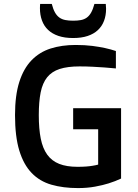

<svg xmlns="http://www.w3.org/2000/svg" viewBox="-20 -939 699 974"><path d="M56.2 -355Q56.2 -455.1 77.9 -523.2Q99.6 -591.3 139.9 -633.1Q180.2 -674.8 236.8 -692.9Q293.5 -710.9 363.8 -710.9Q411.1 -710.9 448.5 -706.1Q485.8 -701.2 512.7 -695.3Q543.5 -688.5 567.9 -680.2V-591.8Q541.5 -594.7 511.2 -596.7Q485.4 -598.6 452.1 -600.3Q418.9 -602.1 383.8 -602.1Q322.8 -602.1 282.7 -589.1Q242.7 -576.2 219.2 -546.9Q195.8 -517.6 186.3 -470.5Q176.8 -423.3 176.8 -355Q176.8 -285.2 186.8 -235.6Q196.8 -186 219.7 -154.3Q242.7 -122.6 280.3 -107.7Q317.9 -92.8 373 -92.8Q397 -92.8 416.5 -94.2Q436 -95.7 449.7 -98.1Q465.8 -100.6 478 -104V-283.2H351.1V-390.1H594.2V-33.2Q565.4 -19.5 531.2 -8.8Q502 0.5 462.2 7.8Q422.4 15.1 376 15.1Q300.3 15.1 241 -2Q181.6 -19 140.6 -61.5Q99.6 -104 77.9 -175.3Q56.2 -246.6 56.2 -355ZM351.1 -746.1Q308.1 -746.1 276.4 -756.8Q244.6 -767.6 223.9 -787.4Q203.1 -807.1 192.9 -835.2Q182.6 -863.3 182.6 -897.5Q182.6 -902.8 182.9 -908.2Q183.1 -913.6 183.6 -918.9H242.7Q249.5 -892.6 258.8 -876Q268.1 -859.4 281 -850.1Q293.9 -840.8 311.3 -837.4Q328.6 -834 351.1 -834Q373.5 -834 390.4 -837.2Q407.2 -840.3 420.2 -849.6Q433.1 -858.9 442.4 -875.5Q451.7 -892.1 459 -918.9H516.6Q518.1 -906.2 518.1 -894.5Q518.1 -860.8 507.8 -833.5Q497.6 -806.2 476.8 -786.6Q456.1 -767.1 424.8 -756.6Q393.6 -746.1 351.1 -746.1Z"/></svg>

Font: Doppio One
Style: Regular
Weight: 400
Designer: Szymon Celej
Foundry: Szymon Celej
Version: Version 1.002